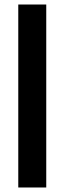

<svg xmlns="http://www.w3.org/2000/svg" viewBox="-20 -680 286 851"><path d="M61 151V-660H185V151Z"/></svg>

Font: Bricolage Grotesque 24pt SemiCondensed
Style: Bold
Weight: 700
Width: 4
Designer: Mathieu Triay
Foundry: Atelier Triay
Version: Version 1.001;gftools[0.9.33.dev8+g029e19f]